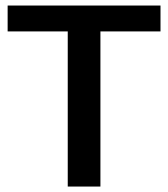

<svg xmlns="http://www.w3.org/2000/svg" viewBox="-20 -684 617 704"><path d="M228.4 0H348.2V-568.8H568.5V-663.7H8V-568.8H228.4Z"/></svg>

Font: Diatome Awesome Semibold
Style: Regular
Weight: 400
Designer: 15.100.17
Foundry: 15.100.17
Version: Version 1.005;Fontself Maker 3.5.8